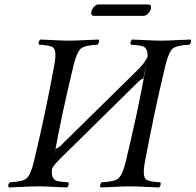

<svg xmlns="http://www.w3.org/2000/svg" viewBox="-20 -825 866 850"><path d="M226.6 -167Q234.9 -168.5 246.6 -178.2L594.2 -520Q616.7 -542.5 632.8 -571.8Q635.7 -610.8 612.3 -620.1Q597.7 -625 559.6 -627Q553.7 -638.7 564.5 -649.9Q586.9 -649.4 622.1 -647.5Q665 -645 692.4 -645Q720.7 -645 766.1 -647.5Q802.7 -649.4 823.7 -649.9Q829.6 -638.2 818.8 -627Q761.7 -624.5 744.6 -609.9Q726.1 -592.3 712.4 -536.1Q688 -434.6 663.6 -319.8Q645 -231.4 621.6 -108.9Q609.4 -44.4 627 -30.3Q640.6 -20 689.5 -18.1Q695.3 -6.3 684.6 4.9Q662.1 4.4 627 2.4Q584 0 556.6 0Q528.3 0 483.4 2.4Q446.8 4.4 425.3 4.9Q419.4 -6.8 430.2 -18.1Q487.3 -20.5 504.4 -35.2Q522.9 -52.7 536.6 -108.9Q566.4 -234.4 585 -320.8Q604.5 -412.1 627.4 -536.1Q628.4 -542 629.9 -549.8L614.7 -478Q604 -474.1 594.2 -464.8L249 -125Q222.2 -98.1 216.8 -89.4Q212.9 -83 210 -77.1Q205.6 -35.2 228.5 -25.4Q243.2 -20 282.2 -18.1Q288.1 -6.3 277.3 4.9Q254.9 4.4 219.7 2.4Q176.8 0 149.4 0Q121.1 0 76.2 2.4Q39.6 4.4 18.6 4.9Q12.7 -6.8 23.4 -18.1Q80.6 -20.5 97.7 -35.2Q116.2 -52.7 129.9 -108.9Q159.7 -234.4 177.7 -320.8Q197.3 -412.1 220.2 -536.1Q232.4 -600.6 215.3 -614.7Q201.7 -625 152.8 -627Q147 -638.7 157.7 -649.9Q180.2 -649.4 215.3 -647.5Q258.3 -645 285.6 -645Q314 -645 358.9 -647.5Q395.5 -649.4 416.5 -649.9Q422.4 -638.2 411.6 -627Q354.5 -624.5 337.9 -609.9Q319.3 -592.3 305.7 -536.1Q281.2 -434.6 256.3 -319.8Q237.8 -231.4 218.8 -129.9ZM617.7 -754.9H393.6Q381.8 -755.9 384.3 -772.9Q388.2 -790.5 404.3 -801.8Q409.2 -805.2 413.1 -805.2H638.2Q650.9 -804.2 648.4 -788.1Q644.5 -769.5 627 -758.3Q621.6 -755.4 617.7 -754.9Z"/></svg>

Font: Linux Libertine Display Slanted O
Style: Slanted
Weight: 400
Designer: Philipp H. Poll
Foundry: Philipp H. Poll
Version: Version 5.0.9